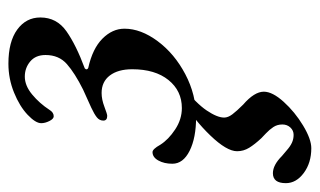

<svg xmlns="http://www.w3.org/2000/svg" viewBox="-246 -292 742 445"><g transform="rotate(-90 124.5 -70.0)"><path d="M-33 -41Q-33 -60 -25.5 -73.5Q-18 -87 -6 -87Q1 -87 11 -69Q23 -50 46.5 -34.5Q70 -19 96 -19Q136 -19 161 -50Q186 -81 186 -134Q186 -167 171.5 -186Q157 -205 131 -205Q116 -205 99 -198.5Q82 -192 78 -192Q67 -192 67 -201Q67 -210 74.5 -216Q82 -222 97 -229L139 -248Q177 -267 198 -285.5Q219 -304 219 -335Q219 -358 204 -370.5Q189 -383 169 -383Q148 -383 127.5 -366Q107 -349 92 -326Q86 -316 77 -316Q71 -316 66 -326Q61 -336 61 -345Q61 -358 80.5 -376.5Q100 -395 132 -408Q164 -421 199 -421Q250 -421 278 -400.5Q306 -380 306 -347Q306 -309 274 -286.5Q242 -264 188 -244Q183 -239 189 -236Q234 -226 257 -203Q280 -180 280 -152Q280 -114 251 -75Q222 -36 174.5 -11Q127 14 75 14Q27 14 -3 -1Q-33 -16 -33 -41ZM-78 222Q-78 192 -55 192Q-36 192 -15 213Q-11 216 -2 224Q7 232 15.5 236Q24 240 34 240Q44 240 51 232.5Q58 225 58 214Q58 202 52 193Q46 184 37.5 176Q29 168 26 165Q12 150 4 137Q-4 124 -4 109Q-4 85 32.5 47Q69 9 113 -17H146Q107 14 90.5 38.5Q74 63 74 79Q74 88 81.5 98Q89 108 104 123Q134 149 134 171Q134 191 110.5 217Q87 243 55.5 262Q24 281 3 281Q-31 281 -54.5 263.5Q-78 246 -78 222Z"/></g></svg>

Font: EB Garamond Medium
Style: Italic
Weight: 500
Italic angle: -17.2°
Designer: Georg Duffner and Octavio Pardo
Foundry: Georg Duffner
Version: Version 1.000